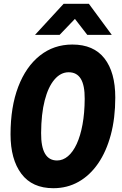

<svg xmlns="http://www.w3.org/2000/svg" viewBox="-20 -976 640 1011"><path d="M261 15Q149.5 15 92.5 -61Q35.5 -137 35.5 -268.5Q35.5 -413 76 -519Q116.5 -625 189.8 -683.2Q263 -741.5 361 -741.5Q473 -741.5 530 -668.5Q587 -595.5 587 -462.5Q587 -354 563.5 -266.2Q540 -178.5 496.8 -115.5Q453.5 -52.5 393.8 -18.8Q334 15 261 15ZM280.5 -131Q311.5 -131 338 -153.5Q364.5 -176 384 -218.2Q403.5 -260.5 414.5 -320.5Q425.5 -380.5 426 -455Q426.5 -526.5 405.5 -561Q384.5 -595.5 341.5 -595.5Q299.5 -595.5 266.8 -557.2Q234 -519 215.5 -447.5Q197 -376 196.5 -275.5Q196 -203 217 -167Q238 -131 280.5 -131ZM164.5 -792.5 315 -956H448L568.5 -792.5H439.5L374.5 -876.5L294 -792.5Z"/></svg>

Font: Spline Sans Mono
Style: Italic
Weight: 400
Italic angle: -4°
Monospace: yes
Designer: Eben Sorkin, Mirko Velimirovic
Foundry: Sorkin Type
Version: Version 1.004